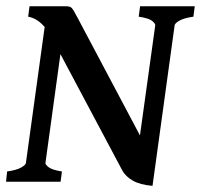

<svg xmlns="http://www.w3.org/2000/svg" viewBox="-20 -586 648 619"><path d="M607.9 -565.9 603.5 -532.2Q573.2 -527.8 558.6 -519.5Q543.9 -511.2 543 -504.4L471.7 13.2Q431.6 9.8 408.2 -3.7Q384.8 -17.1 374.5 -36.1L174.8 -411.6L126.5 -60.5Q126 -55.2 137.2 -46.6Q148.4 -38.1 179.7 -33.2L175.3 0H-0.5L2.9 -33.2Q34.2 -37.6 48.6 -46.1Q63 -54.7 63.5 -60.5L124 -499Q100.1 -526.9 70.8 -532.2L75.2 -565.9H192.4Q206.1 -565.9 211.4 -560.1Q216.8 -554.2 229 -530.8L431.2 -149.4L480.5 -504.4Q481 -509.8 470.5 -518.6Q460 -527.3 427.2 -532.2L431.6 -565.9Z"/></svg>

Font: Dai Banna SIL SemiBold
Style: Italic
Weight: 600
Italic angle: -11°
Designer: Victor Gaultney
Foundry: SIL International
Version: Version 4.000